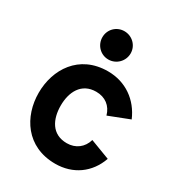

<svg xmlns="http://www.w3.org/2000/svg" viewBox="-172 -801 830 912"><g transform="rotate(30 242.5 -345.0)"><path d="M242 -545C285 -545 320 -580 320 -623C320 -666 285 -700 242 -700C199 -700 165 -666 165 -623C165 -580 199 -545 242 -545ZM271 10C368 10 444 -44 476 -135L368 -176C355 -130 318 -102 270 -102C187 -102 156 -169 156 -243C156 -316 188 -384 270 -384C319 -384 355 -357 368 -310L481 -354C444 -441 367 -496 270 -496C111 -496 35 -371 35 -243C35 -114 112 10 271 10Z"/></g></svg>

Font: FREAK Grotesk Next
Style: Bold
Weight: 700
Width: 3
Designer: La Scuola Open Source
Foundry: La Scuola Open Source
Version: Version 1.000;PS 1.0;hotconv 1.0.72;makeotf.lib2.5.5900